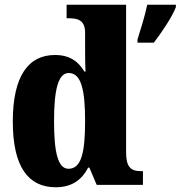

<svg xmlns="http://www.w3.org/2000/svg" viewBox="-20 -780 762 810"><path d="M215 10C283 10 325 -21 352 -73H357L388 0H583V-58H575C532 -58 512 -75 512 -137V-760H261V-703H269C307 -703 339 -696 339 -642V-590C339 -551 339 -508 341 -478H336C312 -518 277 -548 212 -548C100 -548 34 -460 34 -267C34 -75 100 10 215 10ZM560 -613V-600H629C662 -643 706 -708 722 -750V-760H601C593 -718 572 -651 560 -613ZM269 -68C225 -68 208 -135 208 -268C208 -400 225 -472 270 -472C323 -472 339 -400 339 -269C339 -136 323 -68 269 -68Z"/></svg>

Font: Noto Serif Armenian Condensed Black
Style: Regular
Weight: 900
Width: 3
Designer: Monotype Design Team
Foundry: Monotype Imaging Inc.
Version: Version 2.008